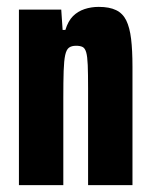

<svg xmlns="http://www.w3.org/2000/svg" viewBox="-20 -538 438 558"><path d="M35 0V-510H158L162 -451H170Q178 -477 192 -491Q206 -505 225.5 -511.5Q245 -518 267 -518Q298 -518 317.5 -508.5Q337 -499 347 -478.5Q357 -458 361 -425Q365 -392 365 -344V0H236V-281Q236 -324 235 -349Q234 -374 230.5 -386Q227 -398 220 -401.5Q213 -405 201 -405Q188 -405 180.5 -399.5Q173 -394 169.5 -378Q166 -362 165 -332Q164 -302 164 -253V0Z"/></svg>

Font: Saira ExtraCondensed ExtraBold
Style: Regular
Weight: 800
Width: 2
Designer: Hector Gatti with collaboration of the Omnibus-Type team
Foundry: Omnibus-Type
Version: Version 1.101